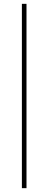

<svg xmlns="http://www.w3.org/2000/svg" viewBox="-20 -840 252 1000"><path d="M94 -820H118V140H94Z"/></svg>

Font: Kalnia Glaze Thin Medium
Style: Regular
Weight: 500
Version: Version 1.110